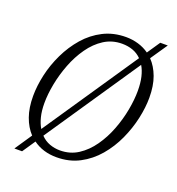

<svg xmlns="http://www.w3.org/2000/svg" viewBox="-143 -874 951 1033"><g transform="rotate(20 332.5 -357.5)"><path d="M55 44 121 -54Q89 -88 71 -138.5Q53 -189 53 -256Q53 -314 67.5 -378.5Q82 -443 111.5 -504.5Q141 -566 184.5 -616Q228 -666 286 -695.5Q344 -725 416 -725Q452 -725 486 -715Q520 -705 548 -685L598 -759H641L575 -662Q607 -629 625.5 -579Q644 -529 644 -460Q644 -405 630 -341Q616 -277 587.5 -214.5Q559 -152 515.5 -101Q472 -50 414 -19.5Q356 11 283 11Q205 11 149 -30L99 44ZM123 -241Q123 -197 131.5 -163Q140 -129 155 -104L519 -642Q497 -664 469 -674Q441 -684 408 -684Q351 -684 305.5 -655Q260 -626 225.5 -577Q191 -528 168.5 -469.5Q146 -411 134.5 -351.5Q123 -292 123 -241ZM288 -30Q346 -30 391.5 -59.5Q437 -89 471.5 -138Q506 -187 528.5 -246Q551 -305 562 -364.5Q573 -424 573 -474Q573 -519 565 -553Q557 -587 542 -612L178 -74Q200 -51 228.5 -40.5Q257 -30 288 -30Z"/></g></svg>

Font: Noto Serif SemiCondensed Light
Style: Italic
Weight: 300
Width: 4
Italic angle: -12°
Designer: Monotype Design Team
Foundry: Monotype Imaging Inc.
Version: Version 2.013; ttfautohint (v1.8.4.7-5d5b)